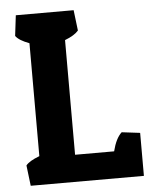

<svg xmlns="http://www.w3.org/2000/svg" viewBox="-51 -732 604 774"><g transform="rotate(-5 251.0 -345.0)"><path d="M500 0H42L32 -83Q45 -100 87 -116V-573Q46 -588 32 -607L42 -690H276L286 -607Q270 -588 231 -573V-109H389Q402 -161 426 -183L500 -174Z"/></g></svg>

Font: Patua One
Style: Regular
Weight: 400
Designer: luciano Vergara
Foundry: Luciano Vergara
Version: Version 1.002